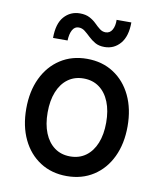

<svg xmlns="http://www.w3.org/2000/svg" viewBox="-82 -790 727 864"><g transform="rotate(10 281.0 -358.5)"><path d="M281.2 7.8Q211.9 7.8 159.7 -25.9Q107.4 -59.6 78.6 -119.9Q49.8 -180.2 49.8 -259.8Q49.8 -339.4 78.6 -399.7Q107.4 -460 159.7 -493.9Q211.9 -527.8 281.2 -527.8Q350.6 -527.8 402.8 -493.9Q455.1 -460 483.9 -399.7Q512.7 -339.4 512.7 -259.8Q512.7 -180.2 483.9 -119.9Q455.1 -59.6 402.8 -25.9Q350.6 7.8 281.2 7.8ZM281.2 -82Q322.8 -82 352.8 -104Q382.8 -126 398.9 -165.8Q415 -205.6 415 -259.8Q415 -314 398.9 -354Q382.8 -394 352.8 -416Q322.8 -438 281.2 -438Q239.7 -438 209.7 -416Q179.7 -394 163.6 -354Q147.5 -314 147.5 -259.8Q147.5 -205.6 163.6 -165.8Q179.7 -126 209.7 -104Q239.7 -82 281.2 -82ZM113.3 -593.8Q113.3 -659.2 141.8 -691.4Q170.4 -723.6 213.9 -723.6Q240.2 -723.6 258.3 -714.1Q276.4 -704.6 289.3 -691.7Q302.2 -678.7 314.5 -669.2Q326.7 -659.7 341.3 -659.7Q361.3 -659.7 371.6 -678Q381.8 -696.3 380.9 -723.6H448.2Q448.2 -660.2 419.9 -627Q391.6 -593.8 347.7 -593.8Q322.3 -593.8 304.9 -603.8Q287.6 -613.8 273.9 -627Q260.3 -640.1 247.6 -650.1Q234.9 -660.2 219.2 -660.2Q200.7 -660.2 190.7 -642.1Q180.7 -624 179.7 -593.8Z"/></g></svg>

Font: Reddit Mono Medium
Style: Regular
Weight: 500
Monospace: yes
Designer: Stephen Hutchings
Foundry: Reddit
Version: Version 1.014